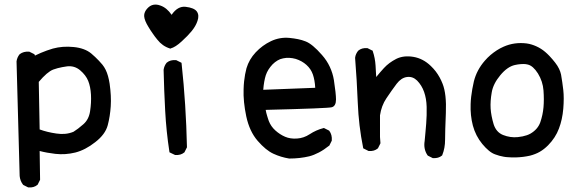

<svg xmlns="http://www.w3.org/2000/svg" viewBox="-20 -693 2540 844"><path d="M103 130.4 83.5 120.6 82 119.6 81.1 118.7Q68.4 102.1 66.4 80.6V80.1L52.7 -422.9V-423.3Q55.2 -440.9 65.9 -454.1L66.4 -454.6L66.9 -455.1Q84 -467.8 107.9 -465.8H108.9L109.9 -465.3L129.4 -455.6L131.3 -454.6L132.3 -452.1L133.8 -448.7Q147 -455.1 159.9 -460.7Q172.9 -466.3 186 -470.9Q199.2 -475.6 212.4 -479.5Q255.4 -491.2 303.7 -486.3Q328.1 -483.9 347.4 -476.8Q366.7 -469.7 380.9 -458Q389.6 -450.7 398.2 -442.6Q406.7 -434.6 414.8 -426Q422.9 -417.5 430.2 -408.7Q434.1 -403.8 437.7 -398.2Q441.4 -392.6 444.3 -386.5Q447.3 -380.4 450 -373.3Q452.6 -366.2 454.8 -358.6Q457 -351.1 458.7 -342.5Q460.4 -334 461.9 -325.2Q469.7 -270.5 466.8 -226.1Q463.9 -181.6 453.6 -142.6Q442.9 -102.1 398.4 -67.9Q355 -33.7 311 -22.5Q267.1 -11.7 223.6 -16.6Q185.5 -21 154.3 -29.3L156.2 95.7V97.2L155.8 98.1L146 117.7L145.5 119.1L144.5 119.6Q128.9 132.8 105 130.9H104ZM303.2 -113.8Q322.3 -125.5 346.7 -147Q370.6 -168 376 -204.1Q381.8 -241.7 379.9 -276.9Q377.9 -312 367.7 -337.4Q357.4 -362.8 332 -384.3Q307.6 -404.8 275.4 -401.4Q264.2 -399.9 253.7 -397.9Q243.2 -396 233.2 -393.3Q223.1 -390.6 213.9 -387.2Q187.5 -377 150.4 -333L154.3 -124Q187.5 -111.8 228 -106Q269.5 -99.6 303.2 -113.8Z M748.5 -12.2 728 -22 725.1 -23.4 724.6 -26.4Q710.9 -115.7 706.1 -205.8Q701.2 -295.9 699.2 -385.7V-386.2Q701.7 -403.8 712.4 -417L712.9 -417.5Q728.5 -430.7 753.4 -428.7H754.4L755.4 -428.2L774.9 -418.5L777.8 -417L778.3 -413.6Q788.1 -323.7 793.9 -231.9Q799.8 -140.1 801.8 -46.9V-45.4L801.3 -44.4L791.5 -24.9L791 -23.4L790 -22.9Q774.4 -9.8 750.5 -11.7H749.5ZM726.6 -480Q693.8 -490.2 671.4 -519Q665.5 -525.9 660.6 -532.7Q655.8 -539.6 650.9 -546.4Q646 -553.2 641.4 -560.3Q636.7 -567.4 632.8 -574.2Q615.2 -602.5 613.8 -621.1Q613.3 -627.9 615.2 -634.8Q617.2 -641.6 621.3 -647.9Q625.5 -654.3 632.3 -660.6Q639.2 -667 647.7 -670.2Q656.2 -673.3 665.8 -672.9Q675.3 -672.4 685.5 -668.5Q713.4 -658.7 734.4 -627.9Q761.2 -667 795.9 -663.1Q833.5 -658.7 845.2 -642.6Q856.9 -626 848.1 -601.1Q844.2 -589.4 837.9 -578.4Q831.5 -567.4 822.8 -556.6Q806.2 -536.1 778.8 -511.2Q765.1 -498.5 752.9 -490.7Q740.7 -482.9 730 -480L728.5 -479Z M1251 3.9Q1214.8 -2 1182.1 -17.1Q1148.9 -32.2 1112.8 -73.7Q1076.7 -115.2 1062.5 -181.6Q1048.8 -246.6 1050.8 -300.8Q1051.3 -319.3 1053 -335.4Q1054.7 -351.6 1057.4 -366Q1060.1 -380.4 1063.5 -393.1Q1069.3 -412.6 1079.3 -429.9Q1089.4 -447.3 1104 -462.9Q1133.3 -494.1 1171.4 -512.2Q1210 -530.3 1252 -526.4Q1272.5 -524.4 1290.3 -520.8Q1308.1 -517.1 1322.8 -511.2Q1353 -500 1395.5 -451.2Q1417 -426.8 1429.9 -398.9Q1442.9 -371.1 1447.8 -340.8Q1457 -280.8 1457 -255.9Q1457 -227.1 1439 -221.7Q1423.8 -216.8 1147.9 -210Q1148.9 -203.1 1150.6 -196.8Q1152.3 -190.4 1154.1 -184.3Q1155.8 -178.2 1157.7 -172.6Q1159.7 -167 1161.6 -161.1Q1170.9 -137.2 1190.4 -119.6Q1210.4 -101.6 1233.4 -91.8Q1255.9 -82 1285.6 -84Q1315.4 -85.9 1341.3 -103Q1369.6 -121.6 1401.9 -129.9L1403.8 -130.4L1405.8 -129.4L1425.3 -119.6L1426.8 -118.7L1427.7 -117.7Q1440.4 -100.6 1438.5 -75.7V-74.7L1438 -73.7L1428.2 -54.2L1427.7 -52.7L1426.3 -52.2Q1403.8 -34.2 1381.8 -22.7Q1359.9 -11.2 1339.4 -5.9Q1298.3 3.9 1252 3.9H1251.5ZM1365.7 -307.1Q1364.7 -324.7 1362.1 -339.1Q1359.4 -353.5 1355.5 -365.2Q1351.1 -377.9 1344 -388.4Q1336.9 -398.9 1327.1 -407.7Q1307.6 -425.3 1279.8 -434.1Q1265.6 -438 1252 -438.7Q1238.3 -439.5 1224.6 -436.5Q1211.4 -434.1 1200 -427.2Q1188.5 -420.4 1178.2 -410.2Q1168 -399.4 1160.4 -387.5Q1152.8 -375.5 1148.4 -362.3Q1144.5 -350.1 1141.6 -334Q1138.7 -317.9 1137.2 -298.3Z M1881.3 1.5 1861.8 -8.3 1860.4 -9.3 1859.4 -10.3Q1840.8 -37.6 1846.7 -73.2Q1848.6 -93.3 1850.3 -112.3Q1852.1 -131.3 1853.5 -149.9Q1856.4 -186.5 1855.5 -223.6Q1854.5 -259.8 1844.2 -289.1Q1834 -317.9 1813.5 -338.9Q1793.9 -357.9 1769 -354.5Q1743.7 -351.1 1723.6 -324.7Q1712.9 -310.5 1701.7 -294.7Q1690.4 -278.8 1678.7 -261.2Q1667.5 -244.6 1660.4 -225.6Q1653.3 -206.5 1650.4 -186V-90.8L1652.3 -64.9V-63.5L1651.9 -62L1642.1 -42.5L1641.6 -41L1640.6 -40.5Q1625 -27.3 1601.1 -29.3H1600.1L1599.1 -29.8L1579.6 -39.6L1576.7 -41L1576.2 -43.9Q1556.6 -141.1 1552.7 -241.2Q1548.8 -340.3 1541 -438V-438.5V-439Q1542 -447.8 1545.4 -455.3Q1548.8 -462.9 1554.2 -469.7L1554.7 -470.2Q1570.3 -483.4 1594.2 -481.4H1595.2L1596.2 -481L1615.7 -471.2L1618.2 -470.2L1618.7 -467.8Q1628.9 -437.5 1630.9 -404.8Q1631.3 -392.6 1632.3 -379.6Q1633.3 -366.7 1633.8 -354.5Q1650.9 -375.5 1667.5 -393.6Q1678.7 -405.8 1692.1 -415.8Q1705.6 -425.8 1721.7 -434.1Q1753.9 -450.2 1796.9 -443.1Q1839.8 -436 1874 -402.8Q1885.7 -391.6 1895.3 -379.2Q1904.8 -366.7 1912.4 -353Q1919.9 -339.4 1925.8 -324.2Q1943.4 -279.3 1939.9 -196.3Q1936.5 -114.3 1936.5 -78.6Q1936.5 -42 1924.3 -11.7L1923.8 -10.3L1922.9 -9.3Q1907.2 3.9 1883.3 2H1882.3Z M2212.4 -2Q2203.1 -2.4 2193.8 -4.2Q2184.6 -5.9 2175.3 -8.3Q2166 -10.7 2157.2 -14.2Q2143.1 -19 2128.9 -30.8Q2114.7 -42.5 2100.1 -60.1Q2070.8 -95.7 2058.6 -141.1Q2046.9 -186 2048.8 -235.4Q2049.3 -252 2051.3 -268.6Q2053.2 -285.2 2056.2 -301.8Q2059.1 -318.4 2063 -335Q2075.7 -385.7 2111.3 -426.3Q2123 -439.9 2136.2 -451.2Q2149.4 -462.4 2163.8 -471.7Q2178.2 -481 2193.8 -487.8Q2241.2 -508.8 2295.4 -502Q2306.2 -500.5 2316.7 -497.3Q2327.1 -494.1 2337.4 -489.5Q2347.7 -484.9 2357.4 -478.8Q2367.2 -472.7 2376.5 -464.8Q2385.7 -457 2395 -447.3Q2409.7 -431.6 2420.4 -417.7Q2431.2 -403.8 2437.5 -390.6Q2443.8 -377.4 2446.3 -365.2Q2452.1 -332 2456.1 -297.4Q2460 -262.7 2456.1 -215.3Q2452.1 -167.5 2437 -127.9Q2421.9 -87.4 2389.2 -54.2Q2380.4 -45.4 2371.3 -38.3Q2362.3 -31.2 2352.5 -25.6Q2342.8 -20 2332 -15.9Q2321.3 -11.7 2310.1 -8.8Q2294.9 -5.4 2279.1 -3.4Q2263.2 -1.5 2246.6 -1Q2230 -0.5 2212.4 -2ZM2312.5 -106Q2343.8 -124.5 2355 -155.3Q2366.2 -188 2369.1 -221.2Q2372.1 -254.9 2369.1 -295.4Q2366.2 -335 2344.7 -370.1Q2323.2 -403.8 2300.3 -409.2Q2295.9 -410.6 2290.8 -411.1Q2285.6 -411.6 2280 -411.6Q2274.4 -411.6 2268.6 -411.1Q2262.7 -410.6 2256.1 -409.7Q2249.5 -408.7 2243.2 -407.2Q2210.4 -399.9 2179.2 -362.3Q2147.9 -324.7 2141.6 -287.1Q2134.8 -248.5 2136.7 -216.3Q2137.7 -200.2 2141.1 -182.6Q2144.5 -165 2149.9 -147Q2161.1 -111.8 2191.4 -99.6Q2223.6 -86.9 2256.3 -90.3Q2267.1 -91.3 2277.3 -93.5Q2287.6 -95.7 2296.1 -98.6Q2304.7 -101.6 2312.5 -106Z"/></svg>

Font: NaikaiFont
Style: SemiBold
Weight: 600
Version: Version 1.89